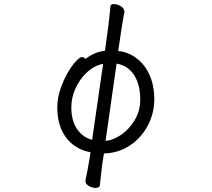

<svg xmlns="http://www.w3.org/2000/svg" viewBox="-20 -734 1040 942"><path d="M482 69Q479 90 476 120Q473 150 470 174Q469 188 448 188Q433 188 416 178.5Q399 169 399 153Q399 151 399.5 150Q400 149 400 148Q405 123 411 92.5Q417 62 420 41L424 13Q346 -2 303.5 -60Q261 -118 261 -207Q261 -251 275.5 -294.5Q290 -338 310.5 -374Q331 -410 351 -432Q371 -454 382 -454Q392 -454 399 -445Q416 -458 439.5 -469.5Q463 -481 495 -485L512 -610Q514 -627 517 -654Q520 -681 522 -704Q523 -714 538 -714Q554 -714 572 -704Q590 -694 590 -677V-673Q586 -654 582 -629.5Q578 -605 575 -585L560 -484Q611 -478 651 -447.5Q691 -417 714 -365.5Q737 -314 737 -245Q737 -197 720 -151Q703 -105 671 -67.5Q639 -30 593.5 -6.5Q548 17 490 19ZM498 -43Q536 -46 575 -73Q614 -100 641 -145Q668 -190 668 -245Q668 -319 638 -365.5Q608 -412 552 -422ZM486 -421Q442 -412 406.5 -379Q371 -346 350.5 -300.5Q330 -255 330 -208Q330 -140 359 -99.5Q388 -59 432 -48Z"/></svg>

Font: QiushuiShotai
Style: Regular
Weight: 600
Designer: Fontworks Inc.
Foundry: Fontworks Inc.
Version: Version 1.250